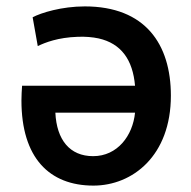

<svg xmlns="http://www.w3.org/2000/svg" viewBox="-20 -560 597 600"><path d="M514 -261C514 -73 394 20 272 20C134 20 47 -67 47 -246C47 -260 48 -278 49 -292H402C395 -373 359 -424 288 -440C269 -444 247 -446 223 -445C161 -443 121 -427 98 -416L82 -506C108 -520 173 -540 245 -540C434 -540 514 -422 514 -261ZM402 -208H153C157 -123 198 -72 271 -72C347 -72 395 -136 402 -208Z"/></svg>

Font: Repo Medium
Style: Regular
Weight: 500
Designer: Stefan Peev
Foundry: Context Ltd
Version: Version 1.502